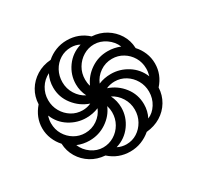

<svg xmlns="http://www.w3.org/2000/svg" viewBox="-156 -906 1129 1099"><g transform="rotate(-30 408.5 -357.0)"><path d="M408 10Q330 10 272 -42Q220 -46 179.5 -71Q139 -96 114.5 -136.5Q90 -177 88 -226Q64 -252 50 -286Q36 -320 36 -357Q36 -428 87 -487Q89 -537 113 -577Q137 -617 178.5 -643Q220 -669 274 -673Q301 -697 335.5 -710.5Q370 -724 408 -724Q488 -724 544 -672Q595 -669 636 -644Q677 -619 702 -579Q727 -539 729 -488Q753 -462 767 -428.5Q781 -395 781 -357Q781 -284 730 -227Q728 -178 703.5 -137Q679 -96 638 -71Q597 -46 544 -41Q516 -17 481.5 -3.5Q447 10 408 10ZM349 -395Q339 -415 334 -436Q329 -457 329 -479Q329 -541 366 -592.5Q403 -644 466 -663Q441 -677 409 -677Q369 -677 337 -657Q305 -637 286.5 -603Q268 -569 268 -528Q268 -485 290.5 -449Q313 -413 349 -395ZM395 -432Q418 -485 468 -519Q518 -553 580 -553Q602 -553 622 -549Q642 -545 662 -537Q646 -576 609.5 -601Q573 -626 532 -626Q494 -626 461 -606Q428 -586 408 -552Q388 -518 388 -476Q388 -465 389.5 -454Q391 -443 395 -432ZM290 -331Q304 -331 318 -334Q332 -337 345 -343Q286 -363 246.5 -413.5Q207 -464 207 -528Q207 -573 227 -612Q189 -593 167.5 -557.5Q146 -522 146 -480Q146 -439 165.5 -405Q185 -371 217.5 -351Q250 -331 290 -331ZM716 -309Q723 -334 723 -357Q723 -398 703.5 -431Q684 -464 651.5 -483.5Q619 -503 580 -503Q536 -503 500.5 -478.5Q465 -454 449 -415Q487 -431 531 -431Q590 -431 641 -399Q692 -367 716 -309ZM237 -211Q281 -211 316.5 -235.5Q352 -260 368 -299Q329 -283 286 -283Q227 -283 176 -315Q125 -347 102 -404Q94 -381 94 -357Q94 -316 113.5 -283Q133 -250 165.5 -230.5Q198 -211 237 -211ZM590 -103Q625 -117 648 -153.5Q671 -190 671 -234Q671 -275 651.5 -309Q632 -343 599.5 -363Q567 -383 528 -383Q514 -383 499.5 -380Q485 -377 472 -371Q532 -351 571 -301Q610 -251 610 -186Q610 -164 605 -143Q600 -122 590 -103ZM409 -37Q448 -37 479.5 -57Q511 -77 530 -111Q549 -145 549 -186Q549 -229 526.5 -265Q504 -301 468 -319Q478 -299 483 -278Q488 -257 488 -235Q488 -173 451 -121.5Q414 -70 351 -51Q379 -37 409 -37ZM285 -88Q324 -88 357 -108Q390 -128 409.5 -162Q429 -196 429 -238Q429 -259 422 -282Q400 -229 349.5 -195Q299 -161 237 -161Q195 -161 157 -177Q173 -138 208.5 -113Q244 -88 285 -88Z"/></g></svg>

Font: Noto Sans Armenian SemiCondensed
Style: Bold
Weight: 700
Width: 4
Designer: Monotype Design Team
Foundry: Monotype Imaging Inc.
Version: Version 2.008; ttfautohint (v1.8.4.7-5d5b)